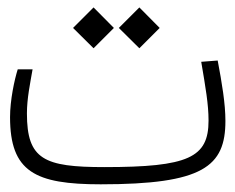

<svg xmlns="http://www.w3.org/2000/svg" viewBox="-20 -490 626 512"><path d="M248.5 1.5C521.5 1.5 581.1 -45.9 581.1 -167.5C581.1 -213.9 571.8 -268.6 560.5 -328.6L516.6 -325.2C528.3 -255.9 536.1 -211.9 536.1 -168.5C536.1 -69.8 482.9 -44.4 258.3 -44.4C97.2 -44.4 51.8 -64.9 51.8 -187.5C51.8 -227.5 60.5 -268.1 66.9 -305.2H27.3C18.6 -277.8 6.8 -223.1 6.8 -177.7C6.8 -31.7 73.7 1.5 248.5 1.5ZM229.5 -361.3 283.7 -415.5 229.5 -470.2 174.8 -415.5ZM351.6 -361.3 405.8 -415.5 351.6 -470.2 296.9 -415.5Z"/></svg>

Font: Cascadia Code PL ExtraLight
Style: Regular
Weight: 200
Monospace: yes
Designer: Aaron Bell
Foundry: Saja Typeworks
Version: Version 2404.023